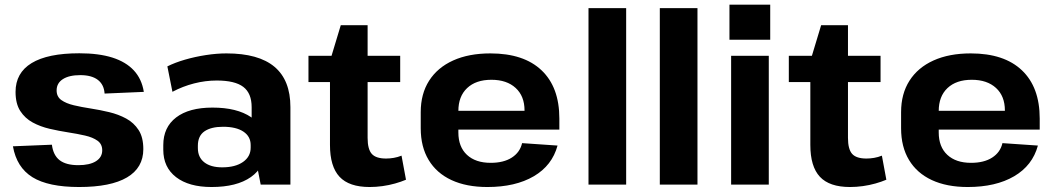

<svg xmlns="http://www.w3.org/2000/svg" viewBox="-20 -774 4431 805"><path d="M311.5 10.1Q182.6 10.1 116.2 -30.9Q49.8 -72 34.2 -160.6L197.6 -167.3Q203.1 -123.1 230 -102.3Q257 -81.5 308.4 -81.5Q355.8 -81.5 382.2 -98Q408.6 -114.6 408.6 -143.7Q408.6 -169.9 388.9 -184Q369.1 -198.2 336.8 -205.6Q304.5 -213 265.7 -219Q226.9 -225 188.1 -234Q149.3 -243 117 -260.5Q84.7 -278.1 65 -308.6Q45.2 -339.2 45.2 -388.7Q45.2 -468.4 112.6 -509.5Q180.1 -550.6 312.5 -550.6Q394.1 -550.6 451.1 -532.6Q508 -514.5 541.2 -478.7Q574.4 -442.9 583 -388.8L418.5 -381.7Q416.1 -419.3 390.1 -439.2Q364.1 -459 316.6 -459Q269.8 -459 243.6 -442.2Q217.4 -425.4 217.4 -394.9Q217.4 -368.6 237.2 -354.5Q257 -340.4 289.3 -332.7Q321.5 -325 360.3 -319.1Q399.1 -313.1 437.9 -303.8Q476.7 -294.5 509 -277Q541.3 -259.4 561.1 -228.9Q580.9 -198.4 580.9 -148.8Q580.9 -70.6 512.6 -30.2Q444.4 10.1 311.5 10.1Z M1035.1 -194.1V-324.7Q1035.1 -383 1000.1 -409.7Q965.1 -436.4 888.6 -436.4Q841.1 -436.4 793.6 -424.2Q746.1 -412 703 -389.1L681.7 -495.7Q713.4 -511.6 755.6 -523.9Q797.8 -536.1 843.3 -543.1Q888.8 -550.1 929.4 -550.1Q1064 -550.1 1130.8 -494Q1197.6 -437.9 1197.6 -324.7V0H1073ZM866.8 10.1Q772 10.1 718.3 -31.2Q664.6 -72.5 664.6 -146.1V-165.7Q664.6 -240.3 718.5 -281.6Q772.5 -322.9 870.8 -322.9Q973.6 -322.9 1032.5 -282.9Q1091.4 -242.8 1091.4 -169.2V-148.1Q1091.4 -73.5 1032 -31.7Q972.6 10.1 866.8 10.1ZM911.6 -72.4Q966.6 -72.4 998.8 -94.9Q1031 -117.4 1031 -155V-165.8Q1031 -201.9 1000.5 -222.2Q970.1 -242.5 915.1 -242.5Q865.1 -242.5 837.3 -223.4Q809.6 -204.3 809.6 -162.9V-153Q809.6 -114.5 836.6 -93.4Q863.6 -72.4 911.6 -72.4Z M1530 10.1Q1443.5 10.1 1403.5 -32.9Q1363.5 -75.9 1363.5 -166.4V-518.4L1408.8 -668.4H1521.3V-195.8Q1521.3 -148.4 1538.8 -128.8Q1556.3 -109.3 1598.7 -109.3Q1614.3 -109.3 1630.8 -112.1Q1647.4 -114.9 1663.5 -121.4L1682.2 -20.5Q1661.9 -11.8 1636.6 -4.7Q1611.2 2.5 1583.8 6.3Q1556.4 10.1 1530 10.1ZM1273.3 -540H1657.9V-429.8H1273.3Z M2023.4 10.1Q1935.5 10.1 1872.9 -19Q1810.3 -48.1 1777.2 -103.3Q1744 -158.4 1744 -236.1V-303.9Q1744 -380.6 1779.2 -435.7Q1814.4 -490.9 1880 -520.5Q1945.6 -550.1 2036.1 -550.1Q2175.9 -550.1 2250.5 -479.3Q2325.2 -408.5 2325.2 -276.9V-230.5H1872.8V-309.4H2200.5L2179.2 -279.1V-311Q2179.2 -371 2142 -405.2Q2104.7 -439.5 2040.2 -439.5Q1975.3 -439.5 1938.5 -404.7Q1901.8 -370 1901.8 -308.5V-218.8Q1901.8 -158.3 1937.8 -124.8Q1973.8 -91.3 2037.3 -91.3Q2091.7 -91.3 2125.9 -113.3Q2160.1 -135.3 2169 -173.9L2317.6 -163.7Q2294.9 -80 2218 -35Q2141 10.1 2023.4 10.1Z M2605.3 -740V0H2447.4V-740Z M2904.3 -740V0H2746.4V-740Z M3203.3 -540V0H3045.4V-540ZM3209.3 -754.4V-607.4H3038.4V-754.4Z M3544 10.1Q3457.5 10.1 3417.5 -32.9Q3377.5 -75.9 3377.5 -166.4V-518.4L3422.8 -668.4H3535.3V-195.8Q3535.3 -148.4 3552.8 -128.8Q3570.3 -109.3 3612.7 -109.3Q3628.3 -109.3 3644.8 -112.1Q3661.4 -114.9 3677.5 -121.4L3696.2 -20.5Q3675.9 -11.8 3650.6 -4.7Q3625.2 2.5 3597.8 6.3Q3570.4 10.1 3544 10.1ZM3287.3 -540H3671.9V-429.8H3287.3Z M4037.4 10.1Q3949.5 10.1 3886.9 -19Q3824.3 -48.1 3791.2 -103.3Q3758 -158.4 3758 -236.1V-303.9Q3758 -380.6 3793.2 -435.7Q3828.4 -490.9 3894 -520.5Q3959.6 -550.1 4050.1 -550.1Q4189.9 -550.1 4264.5 -479.3Q4339.2 -408.5 4339.2 -276.9V-230.5H3886.8V-309.4H4214.5L4193.2 -279.1V-311Q4193.2 -371 4156 -405.2Q4118.7 -439.5 4054.2 -439.5Q3989.3 -439.5 3952.5 -404.7Q3915.8 -370 3915.8 -308.5V-218.8Q3915.8 -158.3 3951.8 -124.8Q3987.8 -91.3 4051.3 -91.3Q4105.7 -91.3 4139.9 -113.3Q4174.1 -135.3 4183 -173.9L4331.6 -163.7Q4308.9 -80 4232 -35Q4155 10.1 4037.4 10.1Z"/></svg>

Font: Pathway Extreme 8pt Thin
Style: Regular
Weight: 100
Designer: Eduardo Rodriguez Tunni
Foundry: Eduardo Rodriguez Tunni
Version: Version 1.000